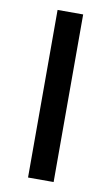

<svg xmlns="http://www.w3.org/2000/svg" viewBox="-78 -697 429 739"><g transform="rotate(10 136.5 -327.5)"><path d="M86 0V-655H186V0Z"/></g></svg>

Font: Source Sans 3 Medium
Style: Regular
Weight: 500
Designer: Paul D. Hunt
Foundry: Adobe
Version: Version 3.052;hotconv 1.1.0;makeotfexe 2.6.0